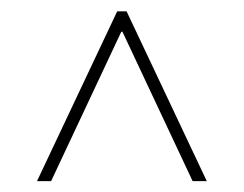

<svg xmlns="http://www.w3.org/2000/svg" viewBox="-20 -725 441 347"><path d="M46.9 -397.7 191.8 -704.5H208.8L353.7 -397.7H328.1L201.3 -667.6H199.2L72.4 -397.7Z"/></svg>

Font: Inter UI Thin
Style: Regular
Weight: 100
Designer: Rasmus Andersson
Foundry: rsms
Version: 3.2;8d6f07862